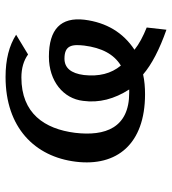

<svg xmlns="http://www.w3.org/2000/svg" viewBox="16 -551 619 691"><g transform="rotate(-90 325.5 -205.5)"><path d="M308 -216C300 -158 315 -103 349 -50H337C211 -50 180 -136 193 -245C207 -355 263 -438 392 -438C425 -438 453 -430 475 -414L546 -457C507 -482 457 -495 394 -495C212 -495 107 -390 89 -242C71 -95 152 7 332 7C357 7 381 5 403 0C439 31 493 59 564 84L572 13C540 0 513 -14 492 -31C554 -72 590 -132 600 -211C610 -296 566 -339 467 -339C379 -339 316 -287 308 -216ZM507 -212C499 -149 476 -105 435 -80C406 -115 395 -159 401 -213C407 -260 427 -283 460 -283C508 -283 512 -256 507 -212Z"/></g></svg>

Font: Gamestation Extended
Style: Italic
Weight: 400
Width: 7
Designer: Jonas Hecksher
Foundry: Jonas Hecksher, Playtypeª, e-types AS
Version: Version 1.003